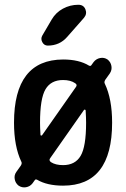

<svg xmlns="http://www.w3.org/2000/svg" viewBox="-20 -785 540 822"><path d="M201.2 -701.2Q218.8 -731.4 249.5 -748Q280.3 -764.6 315.4 -764.6Q337.9 -764.6 345.7 -745.1Q353.5 -725.6 339.8 -709L267.6 -627Q235.4 -589.8 184.6 -589.8Q168.9 -589.8 161.1 -604.5Q153.3 -619.1 161.1 -632.8ZM250 -442.4Q198.2 -442.4 174.8 -402.8Q151.4 -363.3 151.4 -259.8Q151.4 -240.2 153.3 -208Q153.3 -205.1 155.8 -204.6Q158.2 -204.1 160.2 -206.1L304.7 -412.1Q312.5 -421.9 301.8 -428.7Q282.2 -442.4 250 -442.4ZM346.7 -311.5Q346.7 -314.5 344.2 -315.4Q341.8 -316.4 339.8 -314.5L195.3 -108.4Q187.5 -98.6 198.2 -90.8Q217.8 -78.1 250 -78.1Q301.8 -78.1 325.2 -117.7Q348.6 -157.2 348.6 -259.8Q348.6 -279.3 346.7 -311.5ZM69.3 -76.2Q75.2 -85.9 71.3 -92.8Q40 -158.2 40 -259.8Q40 -529.3 250 -530.3Q318.4 -530.3 361.3 -503.9Q368.2 -501 371.1 -505.9L380.9 -519.5Q391.6 -533.2 408.7 -536.6Q425.8 -540 440.4 -530.3Q454.1 -519.5 457 -502.4Q460 -485.4 450.2 -470.7L430.7 -443.4Q424.8 -433.6 428.7 -426.8Q460 -361.3 460 -259.8Q460 9.8 250 9.8Q181.6 9.8 138.7 -15.6Q131.8 -18.6 128.9 -13.7L119.1 0Q108.4 13.7 91.3 16.6Q74.2 19.5 59.6 9.8Q45.9 -1 43 -18.1Q40 -35.2 49.8 -48.8Z"/></svg>

Font: Rounded-X Mgen+ 2m medium
Style: Regular
Weight: 500
Designer: [Source Han Sans]
Ryoko NISHIZUKA  (kana & ideographs); Paul D. Hunt (Latin, Greek & Cyrillic); Wenlong ZHANG  (bopomofo
Version: Version 1.059.20150602